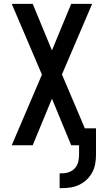

<svg xmlns="http://www.w3.org/2000/svg" viewBox="-20 -755 540 998"><path d="M290 223V146H302Q321 146 339 139.5Q357 133 369.5 119Q382 105 386.5 86.5Q391 68 391 49V0H350L250 -242L150 0H41L198 -367L41 -735H150L250 -493L350 -735H459L302 -368L421 -88H479V49Q479 73 475 96Q471 119 460 140Q449 161 432 177.5Q415 194 394 204.5Q373 215 349.5 219Q326 223 302 223Z"/></svg>

Font: Iosevka Custom Semibold
Style: Regular
Weight: 600
Designer: Belleve Invis
Foundry: Belleve Invis
Version: Version 27.0.2; ttfautohint (v1.8.4)